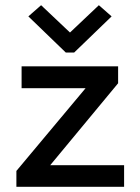

<svg xmlns="http://www.w3.org/2000/svg" viewBox="-20 -718 540 738"><path d="M43 0V-61L309 -379H63V-463H434V-398L173 -83H457V0ZM138 -698 249 -593 360 -698 409 -655 265 -516H233L89 -655Z"/></svg>

Font: Inconsolata SemiBold
Style: Regular
Weight: 600
Monospace: yes
Designer: Raph Levien, Cyreal, Brenton Simpson
Foundry: Raph Levien, Cyreal, Google
Version: Version 3.100; ttfautohint (v1.8.4.7-5d5b)